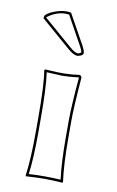

<svg xmlns="http://www.w3.org/2000/svg" viewBox="-80 -721 470 769"><g transform="rotate(10 155.0 -336.5)"><path d="M89.8 -234.9Q89.8 -374 80.1 -428.2L83 -432.1Q89.8 -432.1 107.4 -430.7Q138.2 -428.7 153.8 -429.2Q158.7 -429.2 163.3 -429.2Q168 -429.2 172.4 -429.7Q176.8 -430.2 180.9 -430.2Q185.1 -430.2 189.9 -430.7Q194.8 -431.2 197.5 -431.2Q200.2 -431.2 205.1 -432.1Q210 -433.1 211.4 -433.1Q212.9 -433.1 217.8 -433.6L223.1 -434.1Q231.4 -432.1 231.9 -423.8Q222.2 -301.3 222.2 -246.1V-180.2Q222.2 -70.8 231.9 0L230 2.9Q184.1 0 155.8 0Q125.5 0 82 2.9L80.1 0Q89.8 -68.4 89.8 -180.2ZM146 -673.8 214.8 -549.8Q223.1 -534.2 224.1 -523.9Q224.1 -512.7 205.1 -508.8Q202.1 -508.3 200.2 -507.8Q184.1 -508.8 162.1 -527.8L41 -632.8L43 -644Q57.6 -660.6 96.2 -671.4Q112.8 -675.8 126 -675.8Q137.2 -675.8 146 -673.8ZM100.1 -234.9V-180.2Q100.1 -72.3 91.3 -7.8Q126.5 -10.3 155.8 -9.8Q186 -9.8 220.7 -7.8Q211.9 -76.7 211.9 -180.2V-246.1Q211.9 -304.2 222.2 -423.8Q180.2 -418.9 153.8 -418.9Q143.6 -418.9 91.3 -421.9Q100.1 -364.3 100.1 -234.9ZM139.6 -665Q131.3 -666 126 -666Q88.9 -666 54.7 -641.1Q52.7 -639.6 52.2 -639.2L51.8 -636.7L168.5 -535.6Q188 -518.6 200.2 -518.1Q208.5 -518.6 213.9 -524.4Q212.9 -532.2 206.1 -544.9Z"/></g></svg>

Font: Linux Biolinum Outline O
Style: Bold
Weight: 700
Designer: Philipp H. Poll
Foundry: Philipp H. Poll
Version: Version 0.9.2